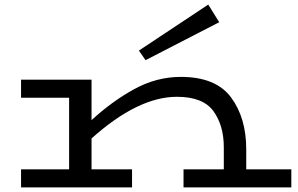

<svg xmlns="http://www.w3.org/2000/svg" viewBox="-20 -819 1303 839"><path d="M1253 -79V0H782V-79H958V-175Q958 -271 912.5 -333.5Q867 -396 753 -396Q583 -396 380 -214V-79H557V0H72V-79H282V-392H72V-471H380V-294Q469 -376 566.5 -429.5Q664 -483 770 -483Q923 -483 989.5 -393.5Q1056 -304 1056 -167V-79ZM616 -556 938 -722 890 -799 587 -598Z"/></svg>

Font: BioRhyme Expanded
Style: Regular
Weight: 400
Width: 7
Designer: Aoife Mooney
Foundry: Aoife Mooney Type
Version: Version 1.001